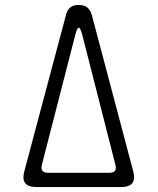

<svg xmlns="http://www.w3.org/2000/svg" viewBox="-20 -760 640 780"><path d="M79 -65 248 -699Q253 -720 266 -730Q279 -740 300 -740Q321 -740 334 -730Q347 -720 353 -699L521 -65Q530 -32 517.5 -16Q505 0 471 0H129Q95 0 82.5 -16Q70 -32 79 -65ZM175 -58H424Q441 -58 447 -66Q453 -74 449 -90L313 -623Q306 -647 300 -647.5Q294 -648 287 -623L150 -90Q146 -74 152.5 -66Q159 -58 175 -58Z"/></svg>

Font: Maple Mono ExtraLight
Style: Regular
Weight: 275
Monospace: yes
Designer: subframe7536
Version: Version 7.000